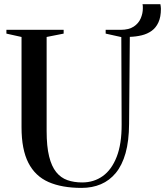

<svg xmlns="http://www.w3.org/2000/svg" viewBox="-20 -885 786 914"><path d="M368.5 9.5Q274.5 9.5 211 -18.5Q147.5 -46.5 115 -110Q82.5 -173.5 82.5 -279V-709L10.5 -725V-743H283V-725L202 -709V-261.5Q202 -188 213.8 -140.5Q225.5 -93 247.5 -65.8Q269.5 -38.5 300.8 -27.5Q332 -16.5 371 -16.5Q427 -16.5 469.2 -46.8Q511.5 -77 535.5 -138.5Q559.5 -200 559 -292.5L557.5 -708.5L483 -725V-743H554Q593.5 -743 616.8 -758.5Q640 -774 650 -797.8Q660 -821.5 660 -845Q660 -852 659.8 -856.8Q659.5 -861.5 658.5 -865H743.5Q744.5 -859.5 745.2 -854Q746 -848.5 746 -843Q746 -804 734.2 -778.5Q722.5 -753 702 -738.2Q681.5 -723.5 654.8 -717Q628 -710.5 598 -709.5L594.5 -295.5Q594 -214 577.8 -156.2Q561.5 -98.5 531.5 -62Q501.5 -25.5 460.2 -8Q419 9.5 368.5 9.5Z"/></svg>

Font: Merriweather 144pt Medium
Style: Regular
Weight: 500
Version: Version 2.100